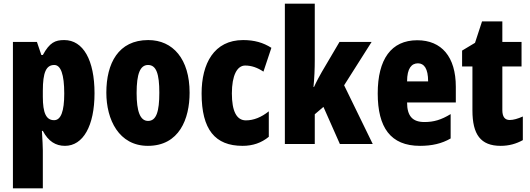

<svg xmlns="http://www.w3.org/2000/svg" viewBox="-20 -780 2870 1040"><path d="M328 -563C279 -563 249 -550 212 -482H204L180 -553H50V240H212V35C212 14 210 -21 207 -71H212C242 -14 282 10 332 10C430 10 492 -98 492 -275C492 -454 431 -563 328 -563ZM274 -428C309 -428 328 -378 328 -273C328 -177 310 -129 273 -129C230 -129 212 -168 212 -256V-288C212 -388 230 -428 274 -428Z M1007 -278C1007 -460 917 -563 783 -563C621 -563 556 -437 556 -278C556 -132 624 10 781 10C951 10 1007 -136 1007 -278ZM720 -276C720 -380 739 -428 782 -428C827 -428 843 -379 843 -278C843 -176 827 -125 782 -125C739 -125 720 -177 720 -276Z M1294 10C1349 10 1396 -6 1436 -39V-177C1396 -145 1354 -128 1312 -128C1262 -128 1236 -177 1236 -274C1236 -371 1264 -425 1308 -425C1342 -425 1374 -414 1407 -392L1450 -521C1406 -549 1358 -563 1297 -563C1139 -563 1072 -435 1072 -274C1072 -78 1145 10 1294 10Z M1685 -458V-760H1523V0H1685V-161L1732 -201L1821 0H1999L1844 -318L1993 -553H1819L1723 -390C1711 -369 1695 -340 1681 -309H1678C1683 -357 1685 -407 1685 -458Z M2240 -562C2099 -562 2026 -459 2026 -274C2026 -90 2095 10 2255 10C2319 10 2373 -2 2421 -30V-162C2370 -131 2330 -119 2279 -119C2215 -119 2185 -151 2185 -225H2449V-310C2449 -472 2372 -562 2240 -562ZM2244 -437C2277 -437 2299 -409 2299 -339H2185C2185 -411 2210 -437 2244 -437Z M2741 -130C2714 -130 2701 -148 2701 -184V-420H2805V-553H2701V-664H2591L2553 -548L2483 -506V-420H2539V-182C2539 -52 2583 10 2692 10C2737 10 2776 -1 2812 -21V-149C2785 -137 2761 -130 2741 -130Z"/></svg>

Font: Noto Sans Georgian ExtraCondensed Black
Style: Regular
Weight: 900
Width: 2
Designer: Monotype Design Team, Akaki Razmadze
Foundry: Google LLC
Version: Version 2.005